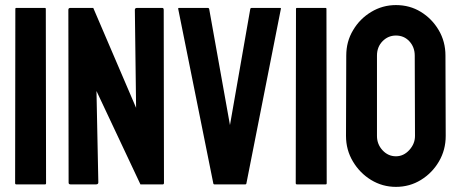

<svg xmlns="http://www.w3.org/2000/svg" viewBox="-20 -727 1813 757"><path d="M157.7 0H44.4Q39.6 0 39.6 -4.9L40.5 -691.9Q40.5 -695.8 44.4 -695.8H156.7Q160.6 -695.8 160.6 -691.9L161.6 -4.9Q161.6 0 157.7 0Z M358.4 0H258.3Q250.5 0 250.5 -6.8L249.5 -688Q249.5 -695.8 257.3 -695.8H347.7L516.6 -301.8L511.7 -688Q511.7 -695.8 520.5 -695.8H619.6Q625.5 -695.8 625.5 -688L626.5 -5.9Q626.5 0 621.6 0H533.7L360.4 -368.2L367.7 -7.8Q367.7 0 358.4 0Z M946.8 0H825.7Q821.3 0 820.8 -4.9L682.6 -691.9Q681.6 -695.8 686.5 -695.8H799.8Q803.7 -695.8 804.7 -691.9L886.7 -233.9L966.8 -691.9Q967.8 -695.8 971.7 -695.8H1083.5Q1088.9 -695.8 1087.4 -691.9L951.7 -4.9Q951.2 0 946.8 0Z M1264.2 0H1150.9Q1146 0 1146 -4.9L1147 -691.9Q1147 -695.8 1150.9 -695.8H1263.2Q1267.1 -695.8 1267.1 -691.9L1268.1 -4.9Q1268.1 0 1264.2 0Z M1541 9.8Q1487.8 9.8 1442.9 -17.6Q1398.4 -44.9 1371.3 -90.6Q1344.2 -136.2 1344.2 -190.9L1345.2 -507.8Q1345.2 -563.5 1372.1 -607.9Q1398.4 -652.8 1443.4 -679.9Q1488.3 -707 1541 -707Q1595.7 -707 1639.2 -680.2Q1683.1 -653.3 1709.7 -608.2Q1736.3 -563 1736.3 -507.8L1737.3 -190.9Q1737.3 -136.2 1710.9 -90.8Q1684.1 -44.9 1639.6 -17.6Q1595.2 9.8 1541 9.8ZM1541 -110.8Q1571.3 -110.8 1593.8 -135.5Q1616.2 -160.2 1616.2 -190.9L1615.2 -507.8Q1615.2 -541 1594.2 -564Q1573.2 -586.9 1541 -586.9Q1510.3 -586.9 1488.3 -564.5Q1466.3 -542 1466.3 -507.8V-190.9Q1466.3 -158.2 1488.3 -134.5Q1510.3 -110.8 1541 -110.8Z"/></svg>

Font: Koulen
Style: Regular
Weight: 400
Designer: Danh Hong
Version: Version 8.000; ttfautohint (v1.8.3)